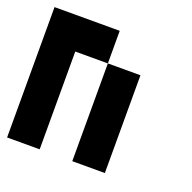

<svg xmlns="http://www.w3.org/2000/svg" viewBox="-96 -471 692 692"><g transform="rotate(20 250.0 -125.0)"><path d="M250 -375V-250H125V125H0V-375ZM375 -250V125H250V-250Z"/></g></svg>

Font: Bytesized
Style: Regular
Weight: 400
Monospace: yes
Designer: baltdev
Version: Version 1.000